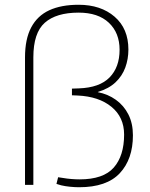

<svg xmlns="http://www.w3.org/2000/svg" viewBox="-20 -776 628 806"><path d="M312 10Q295 10 274.5 8Q254 6 237 2L217 -4L224 -32L244 -29Q261 -26 279.5 -24.5Q298 -23 314 -23Q414 -23 457.5 -72.5Q501 -122 501 -211Q501 -284 448 -327.5Q395 -371 306 -375L282 -376V-404L311 -405Q398 -408 440 -451Q482 -494 482 -567Q482 -638 437 -680.5Q392 -723 310 -723Q216 -723 168 -680.5Q120 -638 120 -535V0H85V-535Q85 -612 111 -661Q137 -710 187 -733Q237 -756 310 -756Q403 -756 461 -706Q519 -656 519 -568Q519 -528 506 -492.5Q493 -457 465 -430.5Q437 -404 391 -390V-389Q433 -381 466.5 -357Q500 -333 519 -295.5Q538 -258 538 -208Q538 -108 483 -49Q428 10 312 10Z"/></svg>

Font: REM Thin
Style: Regular
Weight: 250
Designer: Octavio Pardo
Foundry: Ashler Design
Version: Version 1.005;gftools[0.9.28]